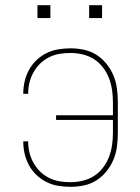

<svg xmlns="http://www.w3.org/2000/svg" viewBox="-20 -715 540 743"><path d="M253 8Q229 8 205 4Q181 0 160 -10.5Q139 -21 121.5 -37.5Q104 -54 92.5 -75Q81 -96 75.5 -119.5Q70 -143 70 -167Q70 -167 70 -167.5Q70 -168 70 -168H89Q89 -168 89 -167.5Q89 -167 89 -167Q89 -146 94 -125Q99 -104 109.5 -85Q120 -66 135.5 -51Q151 -36 170 -26.5Q189 -17 210 -13.5Q231 -10 253 -10Q276 -10 299.5 -15.5Q323 -21 343 -33.5Q363 -46 378 -65.5Q393 -85 401.5 -107Q410 -129 413.5 -152.5Q417 -176 417 -200V-251H197V-269H417V-320Q417 -344 413.5 -367.5Q410 -391 401.5 -413Q393 -435 378 -454.5Q363 -474 343 -486.5Q323 -499 299.5 -504.5Q276 -510 253 -510Q231 -510 210 -506.5Q189 -503 170 -493.5Q151 -484 135.5 -469Q120 -454 109.5 -435Q99 -416 94 -395Q89 -374 89 -353Q89 -353 89 -352.5Q89 -352 89 -352H70Q70 -352 70 -352.5Q70 -353 70 -353Q70 -377 75.5 -400.5Q81 -424 92.5 -445Q104 -466 121.5 -482.5Q139 -499 160 -509.5Q181 -520 205 -524Q229 -528 253 -528Q279 -528 305 -522.5Q331 -517 353 -503Q375 -489 392 -468Q409 -447 419 -423Q429 -399 432.5 -372.5Q436 -346 436 -320V-200Q436 -174 432.5 -147.5Q429 -121 419 -97Q409 -73 392 -52Q375 -31 353 -17Q331 -3 305 2.5Q279 8 253 8ZM325 -645V-695H375V-645ZM125 -645V-695H175V-645Z"/></svg>

Font: Iosevka SS04 Thin
Style: Regular
Weight: 100
Monospace: yes
Designer: Belleve Invis
Foundry: Belleve Invis
Version: Version 19.0.0; ttfautohint (v1.8.4)